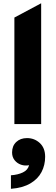

<svg xmlns="http://www.w3.org/2000/svg" viewBox="-20 -760 340 1176"><path d="M68.1 0V-652.5L232.1 -740V0ZM46.9 396.5V313.6Q89.4 310.8 120.1 296.1Q150.9 281.5 158.1 251.8Q132.8 257 108.8 248.8Q84.9 240.6 69.4 221.1Q54 201.6 54 174Q54 133.6 79.4 109.7Q104.9 85.8 145.5 85.8Q190.8 85.8 223.6 115.9Q256.5 146.1 256.5 200.4Q256.5 251.4 234.3 293.9Q212.1 336.4 165.6 363.6Q119.1 390.9 46.9 396.5Z"/></svg>

Font: Geologica-Sharp
Style: Regular
Weight: 100
Designer: Sindre Bremnes, Frode Helland
Foundry: Monokrom Skriftforlag AS
Version: Version 1.010;gftools[0.9.28]